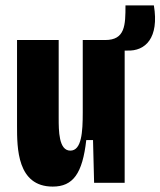

<svg xmlns="http://www.w3.org/2000/svg" viewBox="-20 -676 593 710"><path d="M175 14C250 14 285 -34 299 -158H324L328 0H441V-489H450C518 -486 569 -536 549 -656H444C444 -583 443 -528 369 -528H286V-260C286 -188 282 -119 240 -119C197 -119 197 -193 197 -240V-528H43V-211C43 -129 43 14 175 14Z"/></svg>

Font: Bricolage Grotesque 10pt Condensed ExtraBold
Style: Regular
Weight: 800
Width: 3
Designer: Mathieu Triay
Foundry: Atelier Triay
Version: Version 1.000;gftools[0.9.29]